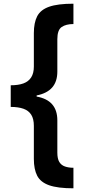

<svg xmlns="http://www.w3.org/2000/svg" viewBox="-20 -852 466 1038"><path d="M377 166Q292 166 245.5 149.5Q199 133 181 98Q163 63 163 7V-172Q163 -209 149 -231.5Q135 -254 107 -264Q79 -274 38 -274V-391Q79 -391 106.5 -401Q134 -411 148.5 -433.5Q163 -456 163 -492V-673Q163 -729 181 -764Q199 -799 245.5 -815.5Q292 -832 377 -832V-722Q337 -722 313.5 -706Q290 -690 290 -640V-465Q290 -411 262 -379Q234 -347 178 -336V-330Q234 -320 262 -288Q290 -256 290 -201V-27Q290 6 300.5 23.5Q311 41 331 48Q351 55 377 55Z"/></svg>

Font: Noto Sans Gujarati
Style: Regular
Weight: 400
Designer: Jelle Bosma - Monotype Design Team, Universal Thirst
Foundry: Monotype Imaging Inc.
Version: Version 2.102